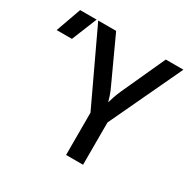

<svg xmlns="http://www.w3.org/2000/svg" viewBox="-303 -894 1063 1058"><g transform="rotate(30 228.5 -365.0)"><path d="M-143 -570 -86 -730H19L-46 -570ZM246 0V-269L29 -730H143L270 -454Q283 -427 291 -403Q299 -379 302 -367Q305 -379 313 -403Q321 -427 333 -454L459 -730H571L354 -269V0Z"/></g></svg>

Font: JetBrains Mono SemiBold
Style: Regular
Weight: 472
Monospace: yes
Designer: Philipp Nurullin, Konstantin Bulenkov
Foundry: JetBrains
Version: Version 2.305; ttfautohint (v1.8.4.7-5d5b)